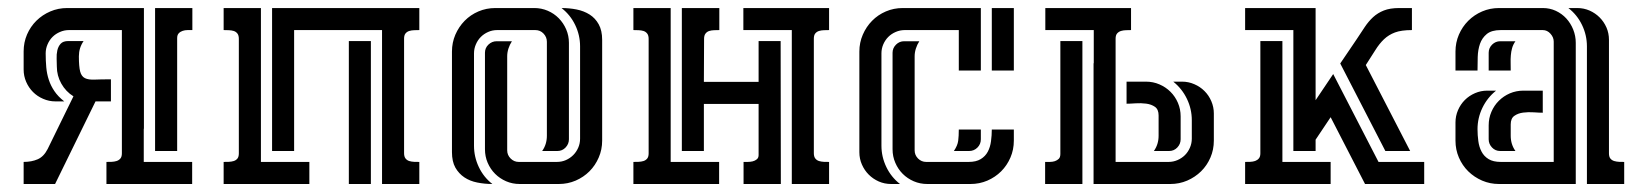

<svg xmlns="http://www.w3.org/2000/svg" viewBox="-20 -460 4120 480"><path d="M152.3 -384.8Q140.6 -384.8 129.9 -380.1Q119.1 -375.5 111.3 -367.7Q103.5 -359.9 98.9 -349.1Q94.2 -338.4 94.2 -326.7Q94.2 -308.1 95.7 -291.5Q97.2 -274.9 102.1 -260.3Q106.9 -245.6 116 -232.2Q125 -218.8 140.6 -206.5H118.7Q102.5 -206.5 87.9 -212.9Q73.2 -219.2 62.5 -230Q51.8 -240.7 45.4 -255.4Q39.1 -270 39.1 -286.1V-331.5Q39.1 -354 47.6 -373.8Q56.2 -393.6 71 -408.2Q85.9 -422.9 105.7 -431.4Q125.5 -439.9 147.9 -439.9H339.8V-138.2H339.4V-55.2H460.4V0H246.1V-55.2Q252 -55.2 258.8 -55.4Q265.6 -55.7 271.2 -57.4Q276.9 -59.1 280.8 -63.5Q284.7 -67.9 284.7 -76.7V-384.8ZM218.8 -206.5 117.7 0H39.1V-55.2Q59.1 -55.2 74.2 -61.8Q89.4 -68.4 99.1 -87.4L163.6 -219.2Q144.5 -231 133.3 -251Q122.1 -271 122.1 -293.5Q122.1 -302.2 121.6 -313.2Q121.1 -324.2 123.3 -334Q125.5 -343.8 131.6 -350.6Q137.7 -357.4 150.9 -357.4H189Q177.2 -340.3 177.2 -319.3Q177.2 -293.5 180.4 -281.2Q183.6 -269 192.4 -264.6Q201.2 -260.3 216.8 -261Q232.4 -261.7 257.3 -261.7V-206.5ZM367.7 -82.5V-439.9H460.9V-384.8Q455.6 -384.8 449 -384.8Q442.4 -384.8 436.5 -382.8Q430.7 -380.9 426.8 -376.7Q422.9 -372.6 422.9 -364.7V-82.5Z M1028.3 -439.9V-384.8Q1022.5 -384.8 1015.6 -384.5Q1008.8 -384.3 1003.2 -382.6Q997.6 -380.9 993.9 -376.5Q990.2 -372.1 990.2 -363.3V-77.1Q990.2 -68.4 993.9 -63.7Q997.6 -59.1 1003.2 -57.4Q1008.8 -55.7 1015.4 -55.4Q1022 -55.2 1028.3 -55.2V0H935.1V-384.8H715.3V-82.5H660.2V-439.9ZM539.1 -439.9H632.3V-55.2H753.4V0H539.1V-55.2Q544.9 -55.2 551.8 -55.4Q558.6 -55.7 564.2 -57.4Q569.8 -59.1 573.5 -63.5Q577.1 -67.9 577.1 -76.7V-362.8Q577.1 -371.6 573.5 -376.2Q569.8 -380.9 564.2 -382.6Q558.6 -384.3 552 -384.5Q545.4 -384.8 539.1 -384.8ZM852.1 0V-357.4H907.2V0Z M1248 -84Q1248 -72.3 1256.6 -63.7Q1265.1 -55.2 1276.9 -55.2H1372.1Q1384.3 -55.2 1394.8 -59.8Q1405.3 -64.5 1413.1 -72.3Q1420.9 -80.1 1425.5 -90.6Q1430.2 -101.1 1430.2 -113.3V-344.2Q1430.2 -372.1 1418 -397.5Q1405.8 -422.9 1383.8 -439.9Q1403.3 -439.9 1421.6 -436.3Q1439.9 -432.6 1454.1 -423.6Q1468.3 -414.6 1476.8 -399.2Q1485.4 -383.8 1485.4 -360.4V-108.4Q1485.4 -85.9 1476.8 -66.2Q1468.3 -46.4 1453.6 -31.7Q1439 -17.1 1419.2 -8.5Q1399.4 0 1377 0H1279.3Q1261.2 0 1245.4 -6.8Q1229.5 -13.7 1217.8 -25.4Q1206.1 -37.1 1199.2 -53Q1192.4 -68.8 1192.4 -86.9V-328.1Q1192.4 -340.3 1201.2 -348.6Q1210 -356.9 1221.7 -356.9H1259.8Q1254.4 -348.6 1251.2 -338.9Q1248 -329.1 1248 -319.3ZM1347.2 -355.5Q1347.2 -367.2 1338.9 -376Q1330.6 -384.8 1318.4 -384.8H1222.7Q1210.9 -384.8 1200.4 -380.1Q1189.9 -375.5 1182.1 -367.7Q1174.3 -359.9 1169.7 -349.1Q1165 -338.4 1165 -326.7V-95.7Q1165 -67.9 1177 -42.5Q1189 -17.1 1210.9 0Q1191.4 0 1173.1 -3.7Q1154.8 -7.3 1140.9 -16.6Q1127 -25.9 1118.4 -41Q1109.9 -56.2 1109.9 -79.6V-331.1Q1109.9 -353.5 1118.4 -373.3Q1127 -393.1 1141.6 -408Q1156.2 -422.9 1176 -431.4Q1195.8 -439.9 1218.3 -439.9H1315.9Q1333.5 -439.9 1349.4 -433.1Q1365.2 -426.3 1377 -414.3Q1388.7 -402.3 1395.5 -386.5Q1402.3 -370.6 1402.3 -353V-111.8Q1402.3 -100.1 1394 -91.3Q1385.7 -82.5 1373.5 -82.5H1335.4Q1347.2 -99.1 1347.2 -120.6Z M1778.3 -384.8Q1772 -384.8 1765.4 -384.5Q1758.8 -384.3 1753.2 -382.6Q1747.6 -380.9 1743.9 -376.2Q1740.2 -371.6 1740.2 -362.8L1739.7 -255.4H1876.5V-357.4H1931.6L1932.1 0H1838.9V-55.2Q1842.8 -55.2 1849.1 -55.2Q1855.5 -55.2 1861.6 -56.6Q1867.7 -58.1 1872.1 -61.8Q1876.5 -65.4 1876.5 -72.3V-200.2H1739.7V-82.5H1684.6V-439.9H1778.3ZM2014.6 -77.1Q2014.6 -68.4 2018.3 -63.7Q2022 -59.1 2027.6 -57.4Q2033.2 -55.7 2039.8 -55.4Q2046.4 -55.2 2052.7 -55.2V0H1959.5V-384.8H1838.4V-439.9H2052.7V-384.8Q2046.9 -384.8 2040 -384.5Q2033.2 -384.3 2027.6 -382.6Q2022 -380.9 2018.3 -376.5Q2014.6 -372.1 2014.6 -363.3ZM1777.8 -55.2V0H1563.5V-55.2Q1569.3 -55.2 1576.2 -55.4Q1583 -55.7 1588.6 -57.4Q1594.2 -59.1 1597.9 -63.5Q1601.6 -67.9 1601.6 -76.7V-362.8Q1601.6 -371.6 1597.9 -376.2Q1594.2 -380.9 1588.6 -382.6Q1583 -384.3 1576.4 -384.5Q1569.8 -384.8 1563.5 -384.8V-439.9H1656.7V-55.2Z M2241.7 -384.8Q2230 -384.8 2219.2 -380.1Q2208.5 -375.5 2200.7 -367.7Q2192.9 -359.9 2188.2 -349.1Q2183.6 -338.4 2183.6 -326.7V-95.7Q2183.6 -67.9 2195.8 -42.5Q2208 -17.1 2230 0H2208Q2191.4 0 2177 -6.3Q2162.6 -12.7 2151.9 -23.4Q2141.1 -34.2 2134.8 -48.6Q2128.4 -63 2128.4 -79.6V-331.1Q2128.4 -353.5 2137 -373.3Q2145.5 -393.1 2160.2 -408Q2174.8 -422.9 2194.6 -431.4Q2214.4 -439.9 2236.8 -439.9H2432.1V-283.7H2377V-384.8ZM2298.3 0Q2280.3 0 2264.4 -6.8Q2248.5 -13.7 2236.8 -25.4Q2225.1 -37.1 2218.3 -53Q2211.4 -68.8 2211.4 -86.9V-328.1Q2211.4 -339.8 2220 -348.4Q2228.5 -356.9 2240.2 -356.9H2278.3Q2272.9 -348.6 2269.8 -338.9Q2266.6 -329.1 2266.6 -319.3V-84Q2266.6 -72.3 2275.1 -63.7Q2283.7 -55.2 2295.4 -55.2H2401.9Q2420.4 -55.2 2431.9 -62.3Q2443.4 -69.3 2449.5 -80.8Q2455.6 -92.3 2457.5 -106.9Q2459.5 -121.6 2459.5 -136.2H2514.6V-108.4Q2514.6 -85.9 2506.1 -66.2Q2497.6 -46.4 2482.9 -31.7Q2468.3 -17.1 2448.5 -8.5Q2428.7 0 2406.2 0ZM2514.6 -283.7H2459.5V-439.9H2514.6ZM2364.7 -82.5Q2374 -96.2 2375.5 -108.2Q2377 -120.1 2377 -136.2H2432.1V-111.8Q2432.1 -99.6 2423.6 -91.1Q2415 -82.5 2402.8 -82.5Z M2901.4 -55.2Q2913.1 -55.2 2923.8 -59.8Q2934.6 -64.5 2942.4 -72.3Q2950.2 -80.1 2954.8 -90.8Q2959.5 -101.6 2959.5 -113.3V-159.7Q2959.5 -187.5 2947.3 -212.9Q2935.1 -238.3 2913.1 -255.9H2935.1Q2951.2 -255.9 2965.8 -249.5Q2980.5 -243.2 2991.2 -232.4Q3002 -221.7 3008.3 -207Q3014.6 -192.4 3014.6 -176.3V-108.4Q3014.6 -85.9 3006.1 -66.2Q2997.6 -46.4 2982.7 -31.7Q2967.8 -17.1 2948 -8.5Q2928.2 0 2905.8 0H2713.9V-301.8H2714.4V-384.8H2593.3V-439.9H2807.6V-384.8Q2801.8 -384.8 2794.9 -384.5Q2788.1 -384.3 2782.5 -382.6Q2776.9 -380.9 2772.9 -376.5Q2769 -372.1 2769 -363.3V-55.2ZM2686 -357.4V0H2592.8V-55.2Q2598.1 -55.2 2604.7 -55.2Q2611.3 -55.2 2617.2 -57.1Q2623 -59.1 2627 -63Q2630.9 -66.9 2630.9 -75.2V-357.4ZM2844.7 -255.9Q2862.8 -255.9 2878.7 -249Q2894.5 -242.2 2906.2 -230.5Q2918 -218.8 2924.8 -202.9Q2931.6 -187 2931.6 -168.9V-111.8Q2931.6 -100.1 2923.3 -91.3Q2915 -82.5 2902.8 -82.5H2864.7Q2876.5 -99.1 2876.5 -120.6V-171.4Q2876.5 -186.5 2867.4 -192.9Q2858.4 -199.2 2845.5 -200.9Q2832.5 -202.6 2818.8 -201.7Q2805.2 -200.7 2796.4 -200.7V-255.9Z M3269 -439.9V-209.5L3313 -274.9L3426.3 -55.2H3540.5V0H3392.6L3306.6 -167L3269 -110.8V-82.5H3213.4V-384.8H3092.8V-439.9ZM3186 -357.4V-55.2H3306.6V0H3092.8V-55.2Q3098.6 -55.2 3105.5 -55.4Q3112.3 -55.7 3117.9 -57.6Q3123.5 -59.6 3127.2 -64Q3130.9 -68.4 3130.9 -76.7V-357.4ZM3509.8 -384.8Q3483.4 -384.8 3467.5 -378.9Q3451.7 -373 3439.9 -361.8Q3428.2 -350.6 3418.2 -334.5Q3408.2 -318.4 3394.5 -297.4L3505.4 -82.5H3443.4L3330.6 -301.3L3371.6 -361.8Q3382.3 -377.9 3391.8 -392.3Q3401.4 -406.7 3412.8 -417.2Q3424.3 -427.7 3439.7 -433.8Q3455.1 -439.9 3478 -439.9H3509.8Z M3864.3 -356Q3864.3 -366.7 3856.2 -375.7Q3848.1 -384.8 3836.9 -384.8H3731.9Q3709 -384.8 3697 -375Q3685.1 -365.2 3679.9 -350.3Q3674.8 -335.4 3674.3 -317.6Q3673.8 -299.8 3673.8 -283.7H3618.7V-331.1Q3618.7 -353.5 3627.2 -373.3Q3635.7 -393.1 3650.6 -408Q3665.5 -422.9 3685.3 -431.4Q3705.1 -439.9 3727.5 -439.9H3836.9Q3854.5 -439.9 3869.6 -432.9Q3884.8 -425.8 3895.8 -413.8Q3906.7 -401.9 3913.1 -386Q3919.4 -370.1 3919.4 -353V0H3727.5Q3705.1 0 3685.3 -8.5Q3665.5 -17.1 3650.6 -31.7Q3635.7 -46.4 3627.2 -66.2Q3618.7 -85.9 3618.7 -108.4V-153.8Q3618.7 -169.9 3625 -184.6Q3631.3 -199.2 3642.1 -210Q3652.8 -220.7 3667.5 -227.1Q3682.1 -233.4 3698.2 -233.4H3720.2Q3698.2 -215.8 3686 -190.4Q3673.8 -165 3673.8 -137.2Q3673.8 -122.1 3675.8 -107.4Q3677.7 -92.8 3683.8 -81.1Q3689.9 -69.3 3701.4 -62.3Q3712.9 -55.2 3731.9 -55.2H3864.3ZM3947.3 -344.2Q3947.3 -372.1 3935.1 -397.5Q3922.9 -422.9 3900.9 -439.9H3922.9Q3939.5 -439.9 3953.9 -433.6Q3968.3 -427.2 3979 -416.5Q3989.7 -405.8 3996.1 -391.4Q4002.4 -377 4002.4 -360.4V-76.7Q4002.4 -67.9 4006.1 -63.5Q4009.8 -59.1 4015.6 -57.4Q4021.5 -55.7 4028.1 -55.4Q4034.7 -55.2 4040.5 -55.2V0H3947.3ZM3836.9 -233.4V-178.2Q3828.1 -178.2 3814.5 -179.2Q3800.8 -180.2 3787.8 -178.5Q3774.9 -176.8 3765.9 -170.4Q3756.8 -164.1 3756.8 -148.9V-120.6Q3756.8 -99.1 3768.6 -82.5H3730.5Q3718.3 -82.5 3710 -91.3Q3701.7 -100.1 3701.7 -111.8V-146.5Q3701.7 -164.6 3708.5 -180.4Q3715.3 -196.3 3727.1 -208Q3738.8 -219.7 3754.6 -226.6Q3770.5 -233.4 3788.6 -233.4ZM3768.6 -356.9Q3762.7 -348.6 3760.3 -339.8Q3757.8 -331.1 3757.1 -321.8Q3756.3 -312.5 3756.6 -303Q3756.8 -293.5 3756.8 -283.7H3701.7V-328.1Q3701.7 -339.8 3710.2 -348.4Q3718.8 -356.9 3730.5 -356.9Z"/></svg>

Font: Isar CAT
Style: Regular
Weight: 400
Designer: Digitized by Peter Wiegel
Foundry: CAT-Fonts, Peter Wiegel
Version: Version 1.000; ttfautohint (v1.3)